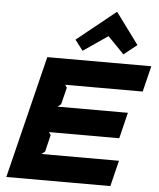

<svg xmlns="http://www.w3.org/2000/svg" viewBox="-70 -1206 1048 1265"><g transform="rotate(5 454.0 -573.5)"><path d="M805 -941 718 -872 610 -983 448 -872 395 -941 651 -1147H653ZM708 0H20L220 -810H908L866 -639H353L366 -621L338 -509L316 -491H781L739 -319H274L287 -301L260 -189L237 -171H750Z"/></g></svg>

Font: TypoPRO Sinkin Sans
Style: 800 Black Italic
Weight: 900
Italic angle: -112°
Designer: Keith Bates
Foundry: K-Type
Version: Sinkin Sans (version 1.0)  by Keith Bates   •   © 2014   www